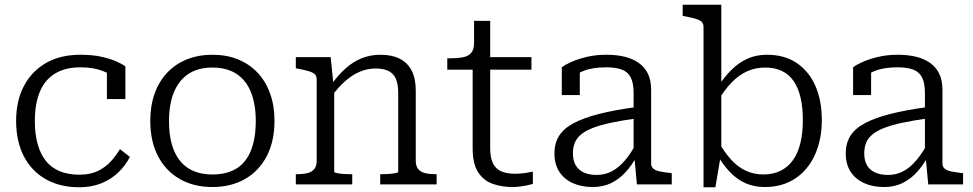

<svg xmlns="http://www.w3.org/2000/svg" viewBox="-20 -778 4106 810"><path d="M315 -41Q361 -41 393.5 -57Q426 -73 448 -97.5Q470 -122 486 -149L528 -116Q509 -79 478.5 -50Q448 -21 407 -4.5Q366 12 314 12Q233 12 173 -22Q113 -56 80.5 -119Q48 -182 48 -268Q48 -353 81 -415.5Q114 -478 174.5 -512.5Q235 -547 319 -547Q372 -547 410.5 -538Q449 -529 474 -517.5Q499 -506 509 -498V-360H431V-481Q442 -480 450 -476Q458 -472 463 -467Q468 -462 470 -456Q472 -450 470 -444Q450 -465 411 -479.5Q372 -494 320 -494Q254 -494 211 -467Q168 -440 147.5 -389.5Q127 -339 127 -268Q127 -212 139 -169.5Q151 -127 174 -98.5Q197 -70 232.5 -55.5Q268 -41 315 -41Z M1138 -268Q1138 -182 1105.5 -119.5Q1073 -57 1014 -23Q955 11 876 11Q797 11 738 -23Q679 -57 646.5 -119.5Q614 -182 614 -268Q614 -332 632.5 -383.5Q651 -435 685.5 -471.5Q720 -508 768.5 -527.5Q817 -547 876 -547Q936 -547 984 -527.5Q1032 -508 1066.5 -471.5Q1101 -435 1119.5 -383.5Q1138 -332 1138 -268ZM693 -268Q693 -193 714 -143Q735 -93 775.5 -67.5Q816 -42 876 -42Q937 -42 977.5 -67Q1018 -92 1038.5 -142.5Q1059 -193 1059 -268Q1059 -339 1038.5 -389.5Q1018 -440 977.5 -466.5Q937 -493 876 -493Q816 -493 775.5 -466.5Q735 -440 714 -389.5Q693 -339 693 -268Z M1228 0V-43H1231Q1257 -43 1276 -47.5Q1295 -52 1305.5 -64.5Q1316 -77 1316 -99V-443Q1316 -458 1307.5 -465.5Q1299 -473 1281.5 -478Q1264 -483 1238 -488L1228 -490V-537H1375L1387 -420L1390 -415V-53Q1390 -50 1402 -47.5Q1414 -45 1431 -44Q1448 -43 1462 -43H1466V0ZM1822 0H1584V-43H1587Q1601 -43 1618 -44Q1635 -45 1647.5 -47.5Q1660 -50 1660 -53V-385Q1660 -421 1651 -443.5Q1642 -466 1621 -477.5Q1600 -489 1564 -489Q1530 -489 1498 -475.5Q1466 -462 1436 -435.5Q1406 -409 1377 -369L1375 -417Q1405 -460 1437.5 -489Q1470 -518 1506.5 -532.5Q1543 -547 1585 -547Q1633 -547 1666 -530.5Q1699 -514 1716.5 -480.5Q1734 -447 1734 -396V-99Q1734 -77 1744.5 -64.5Q1755 -52 1774 -47.5Q1793 -43 1819 -43H1822Z M1867 -484V-532H1878Q1911 -532 1933.5 -536.5Q1956 -541 1968 -555Q1980 -569 1980 -597L2032 -537H2222V-484ZM2048 -152Q2048 -111 2060.5 -87.5Q2073 -64 2096.5 -54.5Q2120 -45 2152 -45Q2177 -45 2198.5 -48.5Q2220 -52 2228 -54V-2Q2218 1 2203.5 4Q2189 7 2173 9Q2157 11 2141 11Q2097 11 2058.5 -2.5Q2020 -16 1997 -51.5Q1974 -87 1974 -152V-522L1980 -530V-690H2048Z M2668 -327V-279Q2604 -270 2557 -260Q2510 -250 2479 -237.5Q2448 -225 2430 -209.5Q2412 -194 2404.5 -174.5Q2397 -155 2397 -131Q2397 -101 2408.5 -81Q2420 -61 2442.5 -50.5Q2465 -40 2497 -40Q2533 -40 2562.5 -56Q2592 -72 2617.5 -102.5Q2643 -133 2666 -176L2667 -120Q2646 -81 2619 -51.5Q2592 -22 2558 -5.5Q2524 11 2481 11Q2433 11 2396.5 -5.5Q2360 -22 2339.5 -53.5Q2319 -85 2319 -131Q2319 -173 2338 -204Q2357 -235 2398.5 -257.5Q2440 -280 2506 -297Q2572 -314 2668 -327ZM2667 0 2656 -117 2653 -122V-386Q2653 -426 2641.5 -450Q2630 -474 2604.5 -484Q2579 -494 2537 -494Q2479 -494 2441 -478.5Q2403 -463 2383 -444Q2381 -451 2384 -459Q2387 -467 2393 -473.5Q2399 -480 2407.5 -484.5Q2416 -489 2426 -490V-377H2350V-494Q2364 -505 2391 -517Q2418 -529 2455.5 -538Q2493 -547 2539 -547Q2580 -547 2614 -539Q2648 -531 2673.5 -513.5Q2699 -496 2713 -468Q2727 -440 2727 -398V-88Q2727 -74 2737 -66Q2747 -58 2765 -54.5Q2783 -51 2809 -48L2814 -47V0Z M3206 11Q3162 11 3126.5 -4.5Q3091 -20 3062 -49.5Q3033 -79 3008 -121L3011 -180Q3036 -136 3064 -105Q3092 -74 3126 -58Q3160 -42 3201 -42Q3242 -42 3273 -57.5Q3304 -73 3325 -102Q3346 -131 3356.5 -174Q3367 -217 3367 -271Q3367 -324 3357.5 -365.5Q3348 -407 3328.5 -435.5Q3309 -464 3279 -478.5Q3249 -493 3208 -493Q3167 -493 3132.5 -477.5Q3098 -462 3068 -431.5Q3038 -401 3010 -355L3008 -411Q3036 -454 3067 -484.5Q3098 -515 3134.5 -531Q3171 -547 3216 -547Q3290 -547 3341.5 -512Q3393 -477 3420 -415.5Q3447 -354 3447 -271Q3447 -189 3418 -125Q3389 -61 3335 -25Q3281 11 3206 11ZM2948 -664Q2948 -679 2939.5 -686.5Q2931 -694 2914 -699Q2897 -704 2871 -709L2860 -711V-758H3023V-125L3020 -118L2998 12H2948Z M3897 -327V-279Q3833 -270 3786 -260Q3739 -250 3708 -237.5Q3677 -225 3659 -209.5Q3641 -194 3633.5 -174.5Q3626 -155 3626 -131Q3626 -101 3637.5 -81Q3649 -61 3671.5 -50.5Q3694 -40 3726 -40Q3762 -40 3791.5 -56Q3821 -72 3846.5 -102.5Q3872 -133 3895 -176L3896 -120Q3875 -81 3848 -51.5Q3821 -22 3787 -5.5Q3753 11 3710 11Q3662 11 3625.5 -5.5Q3589 -22 3568.5 -53.5Q3548 -85 3548 -131Q3548 -173 3567 -204Q3586 -235 3627.5 -257.5Q3669 -280 3735 -297Q3801 -314 3897 -327ZM3896 0 3885 -117 3882 -122V-386Q3882 -426 3870.5 -450Q3859 -474 3833.5 -484Q3808 -494 3766 -494Q3708 -494 3670 -478.5Q3632 -463 3612 -444Q3610 -451 3613 -459Q3616 -467 3622 -473.5Q3628 -480 3636.5 -484.5Q3645 -489 3655 -490V-377H3579V-494Q3593 -505 3620 -517Q3647 -529 3684.5 -538Q3722 -547 3768 -547Q3809 -547 3843 -539Q3877 -531 3902.5 -513.5Q3928 -496 3942 -468Q3956 -440 3956 -398V-88Q3956 -74 3966 -66Q3976 -58 3994 -54.5Q4012 -51 4038 -48L4043 -47V0Z"/></svg>

Font: Roboto Serif Light
Style: Regular
Weight: 300
Designer: Greg Gazdowicz
Foundry: Commercial Type
Version: Version 1.008